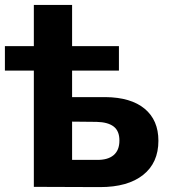

<svg xmlns="http://www.w3.org/2000/svg" viewBox="-20 -762 688 783"><path d="M626 -188Q626 -98 563.5 -48.5Q501 1 388 1L118 0V-474H0V-574H118V-742H274V-574H465V-474H274V-366H410Q514 -365 570 -318.5Q626 -272 626 -188ZM467 -189Q467 -228 443.5 -246Q420 -264 374 -265L274 -266V-110H374Q419 -109 443 -129Q467 -149 467 -189Z"/></svg>

Font: APTA Sans Regular
Style: Bold Italic
Weight: 700
Version: Version 7.200